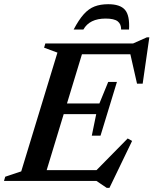

<svg xmlns="http://www.w3.org/2000/svg" viewBox="-44 -882 748 936"><path d="M476.5 34 426 0H-24.5L-18.5 -20.5L59.5 -46.5L236 -625.5L171 -649.5L177 -670H604.5L672 -700H684L651.5 -474H624L591.5 -617.5H355.5L282.5 -377.5H440.5L483.5 -482.5H526L446 -220.5H403.5L425 -325.5H266.5L183.5 -52.5H426.5L578.5 -207L600 -195L489.5 34ZM471 -791.5Q392.5 -791.5 362.5 -738H315Q340 -785.5 364.2 -812.5Q388.5 -839.5 417 -850.5Q445.5 -861.5 483.5 -861.5Q541.5 -861.5 565.2 -834.2Q589 -807 585 -738H546.5Q547 -764.5 529.8 -778Q512.5 -791.5 471 -791.5Z"/></svg>

Font: Newsreader 16pt SemiBold
Style: Italic
Weight: 600
Italic angle: -17°
Designer: Hugues Gentile
Foundry: Production Type
Version: Version 1.003; ttfautohint (v1.8.3)